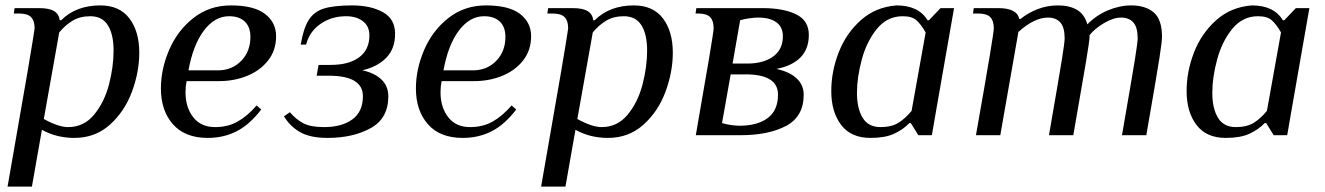

<svg xmlns="http://www.w3.org/2000/svg" viewBox="-20 -500 4901 710"><path d="M83 -241Q108 -390 108 -395Q108 -423 95 -436.5Q82 -450 51 -450H31L34 -470H124Q162 -470 180 -459Q198 -448 201 -425H206Q261 -480 351 -480Q422 -480 458.5 -432Q495 -384 495 -305Q495 -234 468 -161Q441 -88 386.5 -39Q332 10 255 10Q189 10 135 -20L98 190H8ZM400 -313Q400 -373 379 -406.5Q358 -440 314 -440Q276 -440 248.5 -423.5Q221 -407 199 -380L142 -60Q196 -30 232 -30Q290 -30 328 -76Q366 -122 383 -187.5Q400 -253 400 -313Z M575 -173Q575 -245 606 -316.5Q637 -388 696 -434Q755 -480 834 -480Q919 -480 960 -448.5Q1001 -417 1001 -366Q1001 -314 971.5 -276.5Q942 -239 894 -219.5Q846 -200 790 -200H670Q666 -180 666 -159Q666 -103 694.5 -66.5Q723 -30 775 -30Q822 -30 858 -50Q894 -70 929 -110L946 -95Q903 -39 855 -14.5Q807 10 748 10Q664 10 619.5 -40.5Q575 -91 575 -173ZM792 -240Q841 -242 873.5 -276.5Q906 -311 906 -364Q906 -400 885.5 -420Q865 -440 827 -440Q774 -440 734 -387Q694 -334 677 -240Z M1030 -70 1052 -85Q1074 -59 1101 -44.5Q1128 -30 1178 -30Q1244 -30 1283 -58.5Q1322 -87 1322 -144Q1322 -220 1196 -220H1151L1158 -260H1203Q1270 -260 1308 -288Q1346 -316 1346 -369Q1346 -403 1322 -421.5Q1298 -440 1260 -440Q1206 -440 1165 -411.5Q1124 -383 1112 -335H1092Q1102 -395 1121.5 -426Q1141 -457 1178 -468.5Q1215 -480 1282 -480Q1351 -480 1396 -455Q1441 -430 1441 -375Q1441 -320 1408.5 -286.5Q1376 -253 1320 -240Q1366 -230 1391 -205.5Q1416 -181 1416 -144Q1416 -62 1350.5 -26Q1285 10 1191 10Q1128 10 1090.5 -11Q1053 -32 1030 -70Z M1518 -173Q1518 -245 1549 -316.5Q1580 -388 1639 -434Q1698 -480 1777 -480Q1862 -480 1903 -448.5Q1944 -417 1944 -366Q1944 -314 1914.5 -276.5Q1885 -239 1837 -219.5Q1789 -200 1733 -200H1613Q1609 -180 1609 -159Q1609 -103 1637.5 -66.5Q1666 -30 1718 -30Q1765 -30 1801 -50Q1837 -70 1872 -110L1889 -95Q1846 -39 1798 -14.5Q1750 10 1691 10Q1607 10 1562.5 -40.5Q1518 -91 1518 -173ZM1735 -240Q1784 -242 1816.5 -276.5Q1849 -311 1849 -364Q1849 -400 1828.5 -420Q1808 -440 1770 -440Q1717 -440 1677 -387Q1637 -334 1620 -240Z M2056 -241Q2081 -390 2081 -395Q2081 -423 2068 -436.5Q2055 -450 2024 -450H2004L2007 -470H2097Q2135 -470 2153 -459Q2171 -448 2174 -425H2179Q2234 -480 2324 -480Q2395 -480 2431.5 -432Q2468 -384 2468 -305Q2468 -234 2441 -161Q2414 -88 2359.5 -39Q2305 10 2228 10Q2162 10 2108 -20L2071 190H1981ZM2373 -313Q2373 -373 2352 -406.5Q2331 -440 2287 -440Q2249 -440 2221.5 -423.5Q2194 -407 2172 -380L2115 -60Q2169 -30 2205 -30Q2263 -30 2301 -76Q2339 -122 2356 -187.5Q2373 -253 2373 -313Z M2619 -395Q2619 -423 2606 -436.5Q2593 -450 2562 -450H2552L2555 -470H2800Q2877 -470 2924 -447Q2971 -424 2971 -371Q2971 -269 2851 -245Q2899 -235 2925.5 -210.5Q2952 -186 2952 -150Q2952 -69 2887 -34.5Q2822 0 2718 0H2553Q2619 -376 2619 -395ZM2744 -265Q2803 -265 2839 -291Q2875 -317 2875 -366Q2875 -400 2851 -417.5Q2827 -435 2784 -435Q2769 -435 2749 -432Q2729 -429 2717 -425L2689 -265ZM2857 -150Q2857 -225 2737 -225H2682L2650 -45Q2662 -41 2681 -38Q2700 -35 2714 -35Q2781 -35 2819 -63.5Q2857 -92 2857 -150Z M3054 -163Q3054 -236 3081.5 -306.5Q3109 -377 3163.5 -425.5Q3218 -474 3295 -480Q3377 -480 3410 -425H3415L3458 -470H3508L3441 -87L3426 0H3376L3348 -45H3343Q3320 -21 3286.5 -5.5Q3253 10 3199 10Q3127 10 3090.5 -38Q3054 -86 3054 -163ZM3351 -90 3403 -380Q3386 -410 3369 -425Q3352 -440 3318 -440Q3261 -440 3223 -393.5Q3185 -347 3167 -280.5Q3149 -214 3149 -157Q3149 -99 3170 -64.5Q3191 -30 3236 -30Q3277 -30 3302.5 -46Q3328 -62 3351 -90Z M3655 -395Q3655 -423 3642 -436.5Q3629 -450 3598 -450H3578L3581 -470H3671Q3741 -470 3749 -430H3754Q3781 -452 3816.5 -466Q3852 -480 3893 -480Q3934 -480 3962 -464Q3990 -448 4001 -410Q4033 -443 4076.5 -461.5Q4120 -480 4163 -480Q4216 -480 4246.5 -454Q4277 -428 4277 -363Q4277 -347 4267.5 -285.5Q4258 -224 4219 0H4129Q4167 -219 4177 -281.5Q4187 -344 4187 -358Q4187 -399 4171 -417Q4155 -435 4125 -435Q4097 -435 4062.5 -414.5Q4028 -394 4009 -370V-363Q4009 -350 3995.5 -269Q3982 -188 3949 0H3859Q3897 -219 3907 -281.5Q3917 -344 3917 -358Q3917 -399 3901 -417Q3885 -435 3855 -435Q3805 -435 3746 -382L3679 0H3589Q3627 -215 3641 -300Q3655 -385 3655 -395Z M4368 -163Q4368 -236 4395.5 -306.5Q4423 -377 4477.5 -425.5Q4532 -474 4609 -480Q4691 -480 4724 -425H4729L4772 -470H4822L4755 -87L4740 0H4690L4662 -45H4657Q4634 -21 4600.5 -5.5Q4567 10 4513 10Q4441 10 4404.5 -38Q4368 -86 4368 -163ZM4665 -90 4717 -380Q4700 -410 4683 -425Q4666 -440 4632 -440Q4575 -440 4537 -393.5Q4499 -347 4481 -280.5Q4463 -214 4463 -157Q4463 -99 4484 -64.5Q4505 -30 4550 -30Q4591 -30 4616.5 -46Q4642 -62 4665 -90Z"/></svg>

Font: Philosopher
Style: Italic
Weight: 400
Italic angle: -10°
Designer: Jovanny Lemonad
Foundry: Jovanny Lemonad
Version: Version 2.000